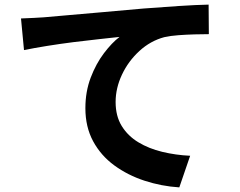

<svg xmlns="http://www.w3.org/2000/svg" viewBox="-20 -768 1040 832"><path d="M71 -688Q101 -689 128 -690.5Q155 -692 170 -693Q212 -697 278 -702.5Q344 -708 427 -715.5Q510 -723 601 -731Q678 -737 755 -742Q832 -747 884 -748L885 -620Q858 -620 823 -619Q788 -618 753.5 -615.5Q719 -613 692 -607Q632 -591 584 -547Q536 -503 508.5 -444.5Q481 -386 481 -326Q481 -265 507.5 -222Q534 -179 579.5 -151.5Q625 -124 683 -110Q741 -96 804 -93L757 44Q679 39 606 15Q533 -9 475 -51.5Q417 -94 383.5 -156Q350 -218 350 -299Q350 -371 373 -431.5Q396 -492 430.5 -537.5Q465 -583 498 -608Q463 -604 410.5 -598.5Q358 -593 299 -585.5Q240 -578 184 -569Q128 -560 84 -551Z"/></svg>

Font: Source Han Sans
Style: Bold
Weight: 700
Designer: Ryoko NISHIZUKA Ë•øÂ°öÊ∂ºÂ≠ê (kana, bopomofo & ideographs); Paul D. Hunt (Latin, Greek & Cyrillic); Sandoll Communicatio
Foundry: Adobe
Version: Version 2.004;hotconv 1.0.118;makeotfexe 2.5.65603